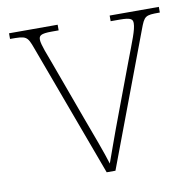

<svg xmlns="http://www.w3.org/2000/svg" viewBox="-66 -602 676 669"><g transform="rotate(-10 272.5 -268.0)"><path d="M86 -468 259 0H290L466 -468C483 -514 486 -516 536 -516H538V-536H364V-516H396C437 -516 442 -509 442 -495C442 -472 426 -435 400 -366L340 -206C304 -111 284 -52 275 -28C264 -65 236 -140 214 -199L138 -407C127 -437 110 -478 110 -495C110 -509 115 -516 156 -516H180V-536H8V-516C66 -516 69 -515 86 -468Z"/></g></svg>

Font: Noto Serif Sinhala Thin
Style: Regular
Weight: 100
Designer: Jelle Bosma - Monotype Design Team
Foundry: Monotype Imaging Inc.
Version: Version 2.007